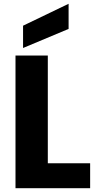

<svg xmlns="http://www.w3.org/2000/svg" viewBox="-20 -996 517 1016"><path d="M233 -132H457V0H62V-702H233ZM343 -843 102 -742V-860L343 -976Z"/></svg>

Font: Poppins A&M
Style: Bold-A&M
Weight: 700
Designer: Ninad Kale (Devanagari), Jonny Pinhorn (Latin)
Foundry: Indian Type Foundry
Version: 4.004